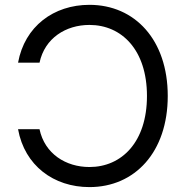

<svg xmlns="http://www.w3.org/2000/svg" viewBox="-20 -757 767 787"><path d="M142 -227.3H54C81 -78.1 200.3 9.9 346.6 9.9C532.7 9.9 667.6 -133.5 667.6 -363.6C667.6 -593.8 532.7 -737.2 346.6 -737.2C200.3 -737.2 81 -649.1 54 -500H142C163.4 -600.9 250 -654.8 346.6 -654.8C478.7 -654.8 582.4 -552.6 582.4 -363.6C582.4 -174.7 478.7 -72.4 346.6 -72.4C250 -72.4 163.4 -126.4 142 -227.3Z"/></svg>

Font: Margiela Sans
Style: Regular
Weight: 400
Designer: Stefan Endress, Andreas Faust
Version: Version 1.100;FEAKit 1.0